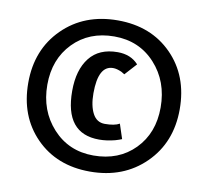

<svg xmlns="http://www.w3.org/2000/svg" viewBox="-77 -772 937 864"><g transform="rotate(10 391.0 -340.0)"><path d="M45 -340Q45 -492 143 -589Q241 -686 394 -686Q546 -686 641.5 -589.5Q737 -493 737 -340Q737 -188 638.5 -91Q540 6 387 6Q235 6 140 -90.5Q45 -187 45 -340ZM131 -346Q131 -228 204 -148Q277 -68 390 -68Q506 -68 578.5 -142Q651 -216 651 -333Q651 -452 578 -532Q505 -612 391 -612Q276 -612 203.5 -537.5Q131 -463 131 -346ZM513 -506 464 -452Q458 -456 449 -461Q427 -471 410 -471Q342 -471 342 -344Q342 -287 360.5 -252Q379 -217 416 -217Q461 -217 483 -230L505 -163Q493 -158 476 -153Q438 -143 403 -143Q246 -143 246 -338Q246 -434 289.5 -489.5Q333 -545 418 -545Q478 -545 513 -506Z"/></g></svg>

Font: Amaranth
Style: Regular
Weight: 400
Designer: Gesine Todt
Foundry: Gesine Todt
Version: Version 1.000